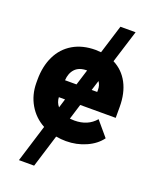

<svg xmlns="http://www.w3.org/2000/svg" viewBox="-166 -802 875 1097"><g transform="rotate(20 272.0 -253.5)"><path d="M301.8 9.8Q272.5 9.8 241.2 4.4L179.7 203.6H87.4L157.7 -23.9Q98.1 -56.2 64.2 -114.3Q30.3 -172.4 29.8 -244.6V-265.1Q29.8 -346.2 59.8 -408.2Q89.8 -470.2 147.5 -504.2Q205.1 -538.1 284.2 -538.1L317.4 -536.1L371.6 -710.9H463.9L401.9 -512.2Q460.9 -482.4 492.7 -422.6Q524.4 -362.8 524.4 -279.3V-212.4H308.6L279.8 -118.7L307.1 -117.2Q388.7 -117.2 435.1 -171.9L510.3 -83Q479.5 -40.5 423.1 -15.4Q366.7 9.8 301.8 9.8ZM178.7 -315.4H248.5L278.3 -411.1Q230 -411.1 205.6 -385Q181.2 -358.9 178.7 -315.4ZM374.5 -328.1Q374.5 -356.4 359.9 -376.5L340.8 -315.4H374.5ZM178.7 -212.4Q180.2 -180.7 199.7 -158.2L216.3 -212.4Z"/></g></svg>

Font: Roboto Black
Style: Regular
Weight: 900
Designer: Google
Version: Version 2.134; 2016